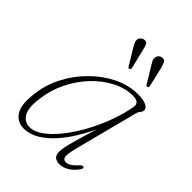

<svg xmlns="http://www.w3.org/2000/svg" viewBox="-188 -726 827 827"><g transform="rotate(45 226.0 -312.0)"><path d="M324.5 -89.5Q314 -48 316.8 -33Q319.5 -18 334.5 -18Q345.5 -18 357.5 -25.2Q369.5 -32.5 386 -50.5Q397 -61.5 403 -58.5Q409 -54.5 402.5 -43.5Q387 -20 365 -6.2Q343 7.5 320.5 7.5Q303 7.5 292.8 -1.5Q282.5 -10.5 282.5 -30Q282.5 -42.5 286.2 -61.2Q290 -80 300 -115.5Q310 -151 329 -212Q278.5 -106 220 -49.2Q161.5 7.5 104.5 7.5Q64 7.5 42.8 -25Q21.5 -57.5 31 -129.5Q37.5 -191.5 67 -248.2Q96.5 -305 141.5 -349.5Q186.5 -394 239.8 -419.8Q293 -445.5 347.5 -445.5Q380 -445.5 398 -437.2Q416 -429 416 -416Q416 -406.5 409 -398.8Q402 -391 400 -382ZM62 -131Q53.5 -70 70 -42.2Q86.5 -14.5 118 -14.5Q146 -14.5 177.5 -37.2Q209 -60 240.2 -99.2Q271.5 -138.5 298.5 -188Q325.5 -237.5 345.2 -291.2Q365 -345 373.5 -396Q377 -425.5 336.5 -425.5Q290.5 -425.5 244.8 -402Q199 -378.5 160.2 -337.8Q121.5 -297 95.2 -243.8Q69 -190.5 62 -131ZM228.5 -594 249 -508.5Q251 -500 246.5 -496.5Q240.5 -493 236 -499.5L190.5 -574.5Q185.5 -583 181.5 -591.2Q177.5 -599.5 178.5 -608.5Q179.5 -617.5 186.2 -623.5Q193 -629.5 201.5 -630.5Q215 -632 219.8 -621.8Q224.5 -611.5 228.5 -594ZM338.5 -594 358.5 -509Q360.5 -500 355.5 -496.5Q349.5 -493 345.5 -499.5L300 -574.5Q294.5 -583 290.5 -591Q286.5 -599 288 -608Q290.5 -628 311 -630.5Q324 -632 329 -621.8Q334 -611.5 338.5 -594Z"/></g></svg>

Font: Fraunces 72pt Soft Thin
Style: Italic
Weight: 100
Italic angle: -16°
Version: Version 1.000;[0bf87f6ff]